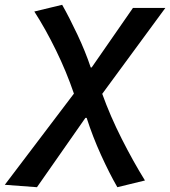

<svg xmlns="http://www.w3.org/2000/svg" viewBox="-125 -572 709 800"><path d="M-105 198 183 -182Q152 -273 108.5 -362Q65 -451 18 -524L134 -552Q164 -499 197.5 -428Q231 -357 253 -291H257L429 -539H564L301 -181Q334 -89 382 6Q430 101 479 180L364 208Q331 151 296 74Q261 -3 236 -81H231L29 208Z"/></svg>

Font: Nebula Sans Semibold
Style: Regular
Weight: 600
Italic angle: -9°
Designer: Paul D. Hunt for Adobe (as Source Sans)
Foundry: Nebula Entertainment & Broadcasting LLC
Version: Version 1.010